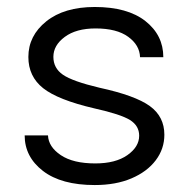

<svg xmlns="http://www.w3.org/2000/svg" viewBox="-20 -530 544 555"><path d="M253.9 -509.8Q348.6 -509.8 400.4 -469Q452.1 -428.2 452.1 -364.7H384.8Q383.8 -399.4 350.6 -423.6Q317.4 -447.8 256.3 -447.8Q200.2 -447.8 167.2 -423.3Q134.3 -398.9 134.3 -365.7Q134.3 -333 161.9 -314Q189.5 -294.9 267.6 -276.4Q371.1 -253.9 413.1 -223.4Q455.1 -192.9 455.1 -140.6Q455.1 -99.6 430.2 -66.7Q405.3 -33.7 360.1 -14.4Q314.9 4.9 253.9 4.9Q157.2 4.9 104.2 -35.9Q51.3 -76.7 51.3 -138.7H118.7Q120.1 -105.5 155.8 -81.5Q191.4 -57.6 255.4 -57.6Q314 -57.6 348.1 -81.5Q382.3 -105.5 382.3 -137.7Q382.3 -166.5 355.7 -183.1Q329.1 -199.7 252.4 -216.8Q147.5 -241.2 104.7 -275.1Q62 -309.1 62 -365.2Q62 -426.8 113.8 -468.3Q165.5 -509.8 253.9 -509.8Z"/></svg>

Font: Estedad-FD Regular
Style: FD-Regular
Weight: 400
Designer: Amin Abedi
Version: Version 7.3